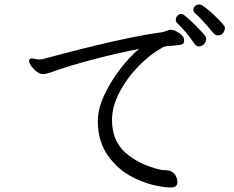

<svg xmlns="http://www.w3.org/2000/svg" viewBox="-20 -819 1040 852"><path d="M928 -671Q873 -737 846 -760Q838 -767 838 -776Q838 -785 845.5 -792Q853 -799 863 -799Q873 -799 879 -794Q901 -780 939.5 -743Q978 -706 978 -696Q978 -685 971 -673.5Q964 -662 946 -662Q936 -662 928 -671ZM121 -560Q125 -560 136.5 -557.5Q148 -555 156 -555Q161 -555 171 -557Q525 -653 699 -676Q706 -677 717.5 -681.5Q729 -686 735 -687H739Q754 -687 775 -672.5Q796 -658 797 -644V-639Q797 -627 790 -623.5Q783 -620 771.5 -619Q760 -618 756 -617Q736 -615 732 -615Q723 -615 714.5 -613.5Q706 -612 699 -607Q648 -579 596 -526.5Q544 -474 510.5 -410Q477 -346 477 -287Q477 -195 536 -142Q595 -89 691 -66Q697 -64 711 -64Q737 -64 751 -50.5Q765 -37 767 -14V-12Q767 2 759.5 7.5Q752 13 736 13Q723 13 703 10Q635 1 569 -32.5Q503 -66 458.5 -129Q414 -192 414 -283Q414 -335 442.5 -396.5Q471 -458 513.5 -513Q556 -568 597 -602Q509 -585 400 -557Q291 -529 203 -497Q180 -490 172 -490Q162 -490 150 -496Q135 -506 122 -522Q109 -538 109 -549Q109 -554 112.5 -557Q116 -560 121 -560ZM783 -757Q791 -757 798 -751Q813 -741 849 -705Q885 -669 893 -656Q895 -650 895 -646Q895 -634 885.5 -623.5Q876 -613 862 -613Q853 -613 845 -622Q807 -678 766 -717Q760 -723 760 -732Q760 -741 767 -749Q774 -757 783 -757Z"/></svg>

Font: Iansui 0.93
Style: Regular
Weight: 400
Designer: But Ko / Fontworks Inc.
Foundry: zi-hi.com / Fontworks Inc.
Version: Version 0.931